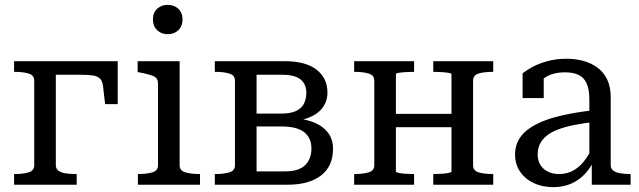

<svg xmlns="http://www.w3.org/2000/svg" viewBox="-20 -761 2631 791"><path d="M121 -80V-429Q121 -451 98 -458Q75 -465 40 -465H38V-509H210V-80Q210 -66 220.5 -58Q231 -50 249.5 -47Q268 -44 292 -44H296V0H38V-44H40Q75 -44 98 -51Q121 -58 121 -80ZM168 -453V-509H465V-332H413L404 -410Q401 -428 391.5 -437.5Q382 -447 363.5 -450Q345 -453 314 -453Z M671 -620Q645 -620 627.5 -636.5Q610 -653 610 -681Q610 -709 627.5 -725Q645 -741 671 -741Q697 -741 714.5 -725Q732 -709 732 -681Q732 -653 714.5 -636.5Q697 -620 671 -620ZM720 -509V-80Q720 -58 743.5 -51Q767 -44 803 -44H804V0H548V-44H549Q585 -44 608 -51Q631 -58 631 -80V-417Q631 -439 613 -447Q595 -455 558 -462L547 -464V-509Z M865 -509H1153Q1239 -509 1284 -474Q1329 -439 1329 -380Q1329 -343 1308 -316Q1287 -289 1247 -274.5Q1207 -260 1148 -260L1185 -285V-251L1155 -276Q1216 -276 1260 -261.5Q1304 -247 1328 -218.5Q1352 -190 1352 -148Q1352 -76 1302.5 -38Q1253 0 1165 0H865V-44H867Q902 -44 925 -51Q948 -58 948 -80V-429Q948 -451 925 -458Q902 -465 867 -465H865ZM1037 -55H1155Q1211 -55 1237 -80.5Q1263 -106 1263 -149Q1263 -193 1233 -216.5Q1203 -240 1140 -240H1024V-293H1139Q1176 -293 1199 -303.5Q1222 -314 1232 -333.5Q1242 -353 1242 -379Q1242 -414 1218.5 -433.5Q1195 -453 1143 -453H1037Z M1522 -80V-429Q1522 -451 1499 -458Q1476 -465 1441 -465H1439V-509H1686V-465H1683Q1669 -465 1652 -464Q1635 -463 1623 -461Q1611 -459 1611 -455V-54Q1611 -51 1623 -48.5Q1635 -46 1652 -45Q1669 -44 1683 -44H1686V0H1439V-44H1441Q1476 -44 1499 -51Q1522 -58 1522 -80ZM1840 -54V-455Q1840 -459 1827.5 -461Q1815 -463 1798 -464Q1781 -465 1767 -465H1765V-509H2012V-465H2010Q1974 -465 1951.5 -458Q1929 -451 1929 -429V-80Q1929 -58 1951.5 -51Q1974 -44 2010 -44H2012V0H1765V-44H1767Q1781 -44 1798 -45Q1815 -46 1827.5 -48.5Q1840 -51 1840 -54ZM1586 -237V-292H1877V-237Z M2435 -308V-259Q2385 -254 2345.5 -246Q2306 -238 2277.5 -227Q2249 -216 2231 -201Q2213 -186 2204 -167Q2195 -148 2195 -125Q2195 -100 2206 -82Q2217 -64 2237 -54Q2257 -44 2283 -44Q2318 -44 2345.5 -60.5Q2373 -77 2394.5 -108Q2416 -139 2432 -180L2433 -113Q2418 -76 2393 -48Q2368 -20 2334.5 -5Q2301 10 2259 10Q2216 10 2180.5 -6Q2145 -22 2123.5 -52.5Q2102 -83 2102 -124Q2102 -165 2123.5 -195.5Q2145 -226 2187 -248Q2229 -270 2291 -284.5Q2353 -299 2435 -308ZM2418 0V-106L2408 -109V-351Q2408 -393 2396.5 -418Q2385 -443 2362.5 -453Q2340 -463 2308 -463Q2259 -463 2227.5 -443Q2196 -423 2176 -396Q2175 -408 2178 -418Q2181 -428 2187 -436.5Q2193 -445 2201.5 -450.5Q2210 -456 2220 -460V-357H2133V-459Q2148 -471 2173.5 -485Q2199 -499 2235 -509Q2271 -519 2314 -519Q2350 -519 2382 -510.5Q2414 -502 2440 -483.5Q2466 -465 2481 -434.5Q2496 -404 2496 -360V-80Q2496 -66 2507 -58Q2518 -50 2536 -47Q2554 -44 2578 -44V0Z"/></svg>

Font: Roboto Serif 28pt
Style: Regular
Weight: 400
Designer: Greg Gazdowicz
Foundry: Commercial Type
Version: Version 1.008